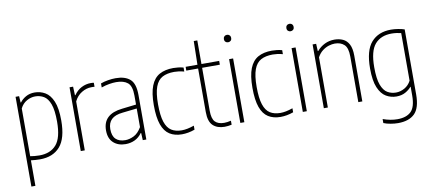

<svg xmlns="http://www.w3.org/2000/svg" viewBox="-82 -1057 3600 1601"><g transform="rotate(-10 1718.5 -256.5)"><path d="M72 220V-540H102L105 -486H109Q127 -511 159.2 -529.5Q191.5 -548 234 -548Q282 -548 322.8 -524.2Q363.5 -500.5 388.2 -442.2Q413 -384 413 -280Q413 -128 352.8 -59.5Q292.5 9 183 9Q165 9 144.5 7.5Q124 6 106 4V220ZM184 -24Q277 -24 327 -81.5Q377 -139 377 -276Q377 -373.5 357.8 -425Q338.5 -476.5 305.8 -495.8Q273 -515 233 -515Q196.5 -515 161 -495Q125.5 -475 106 -435V-31Q121 -28 143.2 -26Q165.5 -24 184 -24Z M529 0V-540H559L562 -467H566Q592.5 -505.5 630 -524.8Q667.5 -544 708 -544Q717 -544 723.8 -543.5Q730.5 -543 735 -542V-508Q727.5 -509 721.8 -509Q716 -509 707 -509Q666 -509 625.8 -484.8Q585.5 -460.5 563 -414V0Z M908 8Q845 8 805.5 -28Q766 -64 766 -133Q766 -270.5 930 -288L1050 -302V-378Q1050 -459 1016 -487Q982 -515 919 -515Q893 -515 860 -509.5Q827 -504 793 -492V-526Q820 -536.5 855 -542.2Q890 -548 920 -548Q999 -548 1041.5 -511Q1084 -474 1084 -377V0H1054L1051 -61H1047Q1022.5 -26.5 986.8 -9.2Q951 8 908 8ZM803 -137Q803 -79.5 831.2 -52.2Q859.5 -25 911 -25Q945.5 -25 983.2 -43.2Q1021 -61.5 1050 -111V-268.5L929 -255Q864 -248.5 833.5 -219Q803 -189.5 803 -137Z M1385 9Q1324 9 1281.5 -17.8Q1239 -44.5 1217 -105.5Q1195 -166.5 1195 -270Q1195 -373.5 1219.2 -434.5Q1243.5 -495.5 1291 -521.8Q1338.5 -548 1408 -548Q1427.5 -548 1450 -545.5Q1472.5 -543 1494 -537V-503Q1469.5 -510 1447 -512.5Q1424.5 -515 1410 -515Q1349.5 -515 1309.8 -493.8Q1270 -472.5 1250.5 -419.5Q1231 -366.5 1231 -272Q1231 -176.5 1248.8 -122.5Q1266.5 -68.5 1301.8 -46.2Q1337 -24 1389 -24Q1411 -24 1436.8 -29Q1462.5 -34 1494 -45V-11Q1438.5 9 1385 9Z M1746 9Q1684 9 1648 -25Q1612 -59 1612 -139V-508H1512V-540H1612L1616 -740H1646V-540H1796V-508H1646V-145Q1646 -77 1671.5 -50.5Q1697 -24 1748 -24Q1774 -24 1806 -32V2Q1792.5 5 1776.5 7Q1760.5 9 1746 9Z M1880 0V-540H1914V0ZM1897 -680Q1883.5 -680 1874.8 -688.5Q1866 -697 1866 -711Q1866 -725.5 1874.8 -734.2Q1883.5 -743 1897 -743Q1910.5 -743 1919.2 -734.2Q1928 -725.5 1928 -711Q1928 -697 1919.2 -688.5Q1910.5 -680 1897 -680Z M2220 9Q2159 9 2116.5 -17.8Q2074 -44.5 2052 -105.5Q2030 -166.5 2030 -270Q2030 -373.5 2054.2 -434.5Q2078.5 -495.5 2126 -521.8Q2173.5 -548 2243 -548Q2262.5 -548 2285 -545.5Q2307.5 -543 2329 -537V-503Q2304.5 -510 2282 -512.5Q2259.5 -515 2245 -515Q2184.5 -515 2144.8 -493.8Q2105 -472.5 2085.5 -419.5Q2066 -366.5 2066 -272Q2066 -176.5 2083.8 -122.5Q2101.5 -68.5 2136.8 -46.2Q2172 -24 2224 -24Q2246 -24 2271.8 -29Q2297.5 -34 2329 -45V-11Q2273.5 9 2220 9Z M2409 0V-540H2443V0ZM2426 -680Q2412.5 -680 2403.8 -688.5Q2395 -697 2395 -711Q2395 -725.5 2403.8 -734.2Q2412.5 -743 2426 -743Q2439.5 -743 2448.2 -734.2Q2457 -725.5 2457 -711Q2457 -697 2448.2 -688.5Q2439.5 -680 2426 -680Z M2587 0V-540H2617L2620 -478H2624Q2652 -511 2690 -529.5Q2728 -548 2772 -548Q2812 -548 2844 -533.5Q2876 -519 2894.5 -484Q2913 -449 2913 -388V0H2879V-387Q2879 -460 2849 -487.5Q2819 -515 2770 -515Q2747 -515 2719.5 -506.8Q2692 -498.5 2665.8 -478.8Q2639.5 -459 2621 -425V0Z M3176 230Q3146 230 3112.8 224.2Q3079.5 218.5 3054 208V174Q3087 186 3117.2 191.5Q3147.5 197 3176 197Q3252.5 197 3291.8 158.8Q3331 120.5 3331 23V-50H3328Q3310 -27.5 3277.8 -9.2Q3245.5 9 3201 9Q3154 9 3113.8 -14.8Q3073.5 -38.5 3048.8 -96.8Q3024 -155 3024 -259Q3024 -411.5 3084.2 -479.8Q3144.5 -548 3251 -548Q3279.5 -548 3311.8 -542.8Q3344 -537.5 3365 -530V21Q3365 135 3316.8 182.5Q3268.5 230 3176 230ZM3203 -24Q3240.5 -24 3276 -44Q3311.5 -64 3331 -102V-505Q3316 -509 3293.8 -512Q3271.5 -515 3251 -515Q3159.5 -515 3109.8 -457.8Q3060 -400.5 3060 -263Q3060 -165.5 3079.2 -114Q3098.5 -62.5 3131 -43.2Q3163.5 -24 3203 -24Z"/></g></svg>

Font: Encode Sans Cnd Th
Style: Regular
Weight: 100
Width: 3
Designer: Multiple Designers
Foundry: Impallari Type
Version: Version 3.002; ttfautohint (v1.8.3) -l 8 -r 50 -G 200 -x 14 